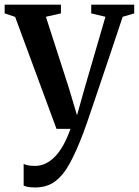

<svg xmlns="http://www.w3.org/2000/svg" viewBox="-24 -553 596 824"><path d="M127 251.5Q111 251.5 98 249.5Q85 247.5 77.5 243.5V150.5Q84.5 154.5 98.2 156.8Q112 159 126 159Q150.5 159 172.2 148.5Q194 138 213.2 117.8Q232.5 97.5 248.8 67.8Q265 38 278.5 0H218.5L41 -480.5L-4 -495.5V-533H237.5V-495.5L173 -481L272.5 -172.5L306.5 -58L338 -170.5L428.5 -481L367.5 -495.5V-533H552V-495.5L502.5 -481Q478.5 -408 455.2 -339.2Q432 -270.5 411.8 -210.5Q391.5 -150.5 375.5 -103Q359.5 -55.5 348.8 -24.8Q338 6 334.5 15Q305 93.5 276.5 146.2Q248 199 212.8 225.2Q177.5 251.5 127 251.5Z"/></svg>

Font: Merriweather 72pt SemiBold
Style: Regular
Weight: 600
Version: Version 2.100